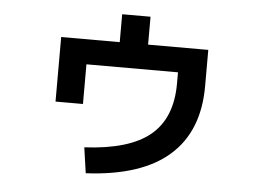

<svg xmlns="http://www.w3.org/2000/svg" viewBox="-49 -702 1099 810"><g transform="rotate(5 500.0 -297.0)"><path d="M188.5 -519.5H436.5V-637.7H556.6V-519.5H811.5V-366.2Q811.5 -174.8 693.8 -71.3Q576.2 32.2 341.8 43.9L326.2 -64.5Q516.6 -74.2 604.5 -147.5Q692.4 -220.7 692.4 -366.2V-414.1H304.7V-246.1H188.5Z"/></g></svg>

Font: Mgen+ 1c bold
Style: Bold
Weight: 700
Designer: [Source Han Sans]
Ryoko NISHIZUKA  (kana & ideographs); Paul D. Hunt (Latin, Greek & Cyrillic); Wenlong ZHANG  (bopomofo
Version: Version 1.059.20150602